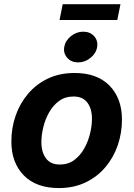

<svg xmlns="http://www.w3.org/2000/svg" viewBox="-20 -910 654 940"><path d="M268.1 10.7Q157.2 10.7 96.4 -51.5Q35.6 -113.8 35.6 -217.3Q35.6 -283.2 56.4 -343.3Q77.1 -403.3 117.2 -450.7Q157.2 -498 214.6 -525.4Q272 -552.7 345.2 -552.7Q455.6 -552.7 516.4 -490.5Q577.1 -428.2 577.1 -324.7Q577.1 -258.8 556.4 -198.5Q535.6 -138.2 495.6 -91.1Q455.6 -43.9 398.2 -16.6Q340.8 10.7 268.1 10.7ZM272.9 -104.5Q314 -104.5 343.5 -126.5Q373 -148.4 392.3 -182.9Q411.6 -217.3 420.9 -256.1Q430.2 -294.9 430.2 -328.6Q430.2 -377.9 407.7 -407.7Q385.3 -437.5 339.8 -437.5Q298.8 -437.5 269.3 -415.8Q239.7 -394 220.5 -359.9Q201.2 -325.7 191.9 -286.9Q182.6 -248 182.6 -213.9Q182.6 -165 205.1 -134.8Q227.5 -104.5 272.9 -104.5ZM569.8 -889.6 554.2 -812H271.5L287.1 -889.6ZM362.3 -604.5Q329.6 -604.5 309.6 -626.5Q289.6 -648.4 294.4 -679.7Q299.8 -710.9 327.1 -732.9Q354.5 -754.9 387.7 -754.9Q420.9 -754.9 440.7 -732.9Q460.4 -710.9 455.6 -679.7Q450.2 -648.4 422.9 -626.5Q395.5 -604.5 362.3 -604.5Z"/></svg>

Font: Inter
Style: Bold Italic
Weight: 700
Italic angle: -9.39999°
Designer: Rasmus Andersson
Foundry: rsms
Version: Version 4.001;git-9221beed3